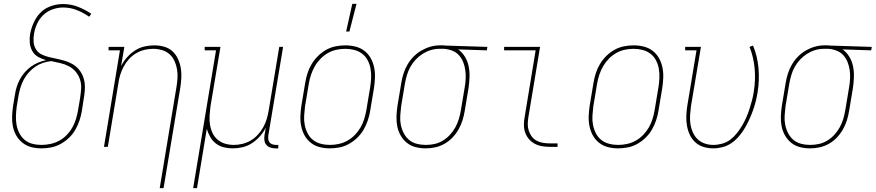

<svg xmlns="http://www.w3.org/2000/svg" viewBox="-20 -764 4556 999"><path d="M195 8Q168 8 143 1.5Q118 -5 98 -20.5Q78 -36 65 -58.5Q52 -81 47 -106.5Q42 -132 43 -159Q44 -186 48 -213L58 -273Q61 -293 67.5 -313.5Q74 -334 84.5 -353Q95 -372 109.5 -388.5Q124 -405 142 -418Q160 -431 180.5 -439Q201 -447 220 -451Q198 -457 178.5 -468Q159 -479 148 -498.5Q137 -518 135 -541.5Q133 -565 137 -589Q141 -609 148 -628.5Q155 -648 166 -666.5Q177 -685 192.5 -700Q208 -715 227 -724.5Q246 -734 266.5 -738.5Q287 -743 307 -743Q349 -743 386 -728.5Q423 -714 455 -692L444 -677Q414 -698 380 -711.5Q346 -725 308 -725Q281 -725 254 -715.5Q227 -706 206 -686.5Q185 -667 173 -640.5Q161 -614 157 -588Q153 -566 155 -544.5Q157 -523 168 -506Q179 -489 198 -480Q217 -471 237 -466.5Q257 -462 278 -457.5Q299 -453 319 -447Q339 -441 356.5 -431Q374 -421 387.5 -406Q401 -391 409.5 -372Q418 -353 420.5 -332.5Q423 -312 421 -290Q419 -268 415 -246L406 -187Q402 -162 393.5 -137Q385 -112 372 -89Q359 -66 339 -47Q319 -28 295.5 -15Q272 -2 246 3Q220 8 195 8ZM196 -10Q218 -10 242 -15Q266 -20 287.5 -31.5Q309 -43 326.5 -61Q344 -79 356 -100Q368 -121 375 -144Q382 -167 386 -190L396 -249Q400 -274 402 -299.5Q404 -325 397 -348Q390 -371 375 -389.5Q360 -408 339 -419Q318 -430 294.5 -435.5Q271 -441 247 -446Q225 -444 204 -437Q183 -430 164.5 -417.5Q146 -405 130.5 -388Q115 -371 104.5 -351.5Q94 -332 87.5 -311.5Q81 -291 77 -270L67 -210Q64 -186 63 -162Q62 -138 66 -115Q70 -92 80.5 -71.5Q91 -51 108 -36.5Q125 -22 148 -16Q171 -10 196 -10Z M811 215 898 -310Q902 -334 903.5 -357.5Q905 -381 901 -404Q897 -427 887.5 -447.5Q878 -468 861.5 -482.5Q845 -497 822.5 -503.5Q800 -510 776 -510Q754 -510 731.5 -504.5Q709 -499 688.5 -487Q668 -475 651.5 -457Q635 -439 624 -418.5Q613 -398 606 -376Q599 -354 596 -331L541 0H521L604 -502H545V-520H627L610 -420Q622 -444 640.5 -465Q659 -486 682 -501Q705 -516 731 -522Q757 -528 783 -528Q809 -528 834 -521Q859 -514 877 -497.5Q895 -481 905.5 -458.5Q916 -436 920.5 -411Q925 -386 923.5 -359.5Q922 -333 918 -307L831 215Z M985 215 1104 -502H1045V-520H1127L1075 -210Q1072 -186 1070.5 -162.5Q1069 -139 1072.5 -116Q1076 -93 1085.5 -72.5Q1095 -52 1112 -37.5Q1129 -23 1151 -16.5Q1173 -10 1197 -10Q1219 -10 1241.5 -15.5Q1264 -21 1284.5 -33Q1305 -45 1321.5 -63Q1338 -81 1349.5 -101.5Q1361 -122 1367.5 -144Q1374 -166 1378 -189L1433 -520H1453L1376 -59Q1375 -49 1376 -39.5Q1377 -30 1382.5 -23Q1388 -16 1397.5 -13Q1407 -10 1416 -10H1428V8H1413Q1400 8 1387.5 4Q1375 0 1366.5 -9.5Q1358 -19 1356 -32Q1354 -45 1356 -59L1363 -100Q1351 -76 1332.5 -55Q1314 -34 1291 -19Q1268 -4 1242 2Q1216 8 1190 8Q1166 8 1143 2Q1120 -4 1102.5 -18Q1085 -32 1073.5 -52Q1062 -72 1056 -94L1005 215Z M1696 8Q1669 8 1643.5 1.5Q1618 -5 1598 -20.5Q1578 -36 1565.5 -58Q1553 -80 1547.5 -106Q1542 -132 1543 -159Q1544 -186 1548 -213L1568 -333Q1572 -358 1580 -383Q1588 -408 1601.5 -430.5Q1615 -453 1634.5 -472.5Q1654 -492 1677.5 -505Q1701 -518 1726.5 -523Q1752 -528 1777 -528Q1804 -528 1830 -521.5Q1856 -515 1876 -499.5Q1896 -484 1908.5 -462Q1921 -440 1926.5 -414Q1932 -388 1931 -361Q1930 -334 1926 -307L1906 -187Q1902 -162 1893.5 -137Q1885 -112 1872 -89.5Q1859 -67 1839 -47.5Q1819 -28 1795.5 -15Q1772 -2 1746.5 3Q1721 8 1696 8ZM1697 -10Q1719 -10 1742.5 -15Q1766 -20 1787.5 -32Q1809 -44 1826.5 -62Q1844 -80 1856 -101Q1868 -122 1875 -144.5Q1882 -167 1886 -190L1906 -310Q1910 -334 1911 -358.5Q1912 -383 1908 -406Q1904 -429 1893.5 -449.5Q1883 -470 1865 -484Q1847 -498 1824 -504Q1801 -510 1776 -510Q1754 -510 1730.5 -505Q1707 -500 1686 -488Q1665 -476 1647.5 -458Q1630 -440 1618 -419Q1606 -398 1598.5 -375.5Q1591 -353 1587 -330L1567 -210Q1564 -186 1562.5 -161.5Q1561 -137 1565.5 -114Q1570 -91 1580.5 -70.5Q1591 -50 1608.5 -36Q1626 -22 1649 -16Q1672 -10 1697 -10ZM1781 -600 1813 -744H1835L1798 -600Z M2195 8Q2168 8 2142.5 1.5Q2117 -5 2097.5 -20.5Q2078 -36 2065 -58.5Q2052 -81 2047 -106.5Q2042 -132 2043 -159Q2044 -186 2048 -213L2068 -333Q2072 -357 2079.5 -381Q2087 -405 2100 -427.5Q2113 -450 2131.5 -469Q2150 -488 2172.5 -501Q2195 -514 2219.5 -521Q2244 -528 2268 -528H2281Q2285 -528 2288.5 -528Q2292 -528 2296 -527L2516 -520L2513 -502L2364 -507Q2385 -492 2399 -469Q2413 -446 2418.5 -419Q2424 -392 2423 -363.5Q2422 -335 2418 -307L2398 -187Q2394 -162 2386.5 -138Q2379 -114 2366 -91Q2353 -68 2334.5 -48.5Q2316 -29 2293 -16Q2270 -3 2245 2.5Q2220 8 2195 8ZM2196 -10Q2218 -10 2241 -15Q2264 -20 2284.5 -32.5Q2305 -45 2321.5 -63Q2338 -81 2349.5 -102Q2361 -123 2367.5 -145Q2374 -167 2378 -190L2398 -310Q2402 -332 2403 -355Q2404 -378 2401 -399.5Q2398 -421 2390 -441Q2382 -461 2368 -476.5Q2354 -492 2334 -500Q2314 -508 2291 -510H2266Q2244 -510 2222 -503.5Q2200 -497 2180 -484.5Q2160 -472 2143.5 -454.5Q2127 -437 2115.5 -416.5Q2104 -396 2097.5 -374Q2091 -352 2087 -330L2067 -210Q2064 -186 2062.5 -161.5Q2061 -137 2065.5 -114.5Q2070 -92 2080.5 -71.5Q2091 -51 2108 -36.5Q2125 -22 2148 -16Q2171 -10 2196 -10Z M2840 0Q2819 0 2799 -3.5Q2779 -7 2761.5 -16.5Q2744 -26 2731.5 -41Q2719 -56 2712.5 -74.5Q2706 -93 2706 -114Q2706 -135 2710 -156L2767 -502H2603V-520H2790L2729 -153Q2726 -135 2726 -117Q2726 -99 2731.5 -83Q2737 -67 2747 -53.5Q2757 -40 2772 -32Q2787 -24 2804.5 -21Q2822 -18 2840 -18H2881V0Z M3196 8Q3169 8 3143.5 1.5Q3118 -5 3098 -20.5Q3078 -36 3065.5 -58Q3053 -80 3047.5 -106Q3042 -132 3043 -159Q3044 -186 3048 -213L3068 -333Q3072 -358 3080 -383Q3088 -408 3101.5 -430.5Q3115 -453 3134.5 -472.5Q3154 -492 3177.5 -505Q3201 -518 3226.5 -523Q3252 -528 3277 -528Q3304 -528 3330 -521.5Q3356 -515 3376 -499.5Q3396 -484 3408.5 -462Q3421 -440 3426.5 -414Q3432 -388 3431 -361Q3430 -334 3426 -307L3406 -187Q3402 -162 3393.5 -137Q3385 -112 3372 -89.5Q3359 -67 3339 -47.5Q3319 -28 3295.5 -15Q3272 -2 3246.5 3Q3221 8 3196 8ZM3197 -10Q3219 -10 3242.5 -15Q3266 -20 3287.5 -32Q3309 -44 3326.5 -62Q3344 -80 3356 -101Q3368 -122 3375 -144.5Q3382 -167 3386 -190L3406 -310Q3410 -334 3411 -358.5Q3412 -383 3408 -406Q3404 -429 3393.5 -449.5Q3383 -470 3365 -484Q3347 -498 3324 -504Q3301 -510 3276 -510Q3254 -510 3230.5 -505Q3207 -500 3186 -488Q3165 -476 3147.5 -458Q3130 -440 3118 -419Q3106 -398 3098.5 -375.5Q3091 -353 3087 -330L3067 -210Q3064 -186 3062.5 -161.5Q3061 -137 3065.5 -114Q3070 -91 3080.5 -70.5Q3091 -50 3108.5 -36Q3126 -22 3149 -16Q3172 -10 3197 -10Z M3691 8Q3665 8 3640.5 0.5Q3616 -7 3598 -23.5Q3580 -40 3569.5 -62Q3559 -84 3554.5 -109Q3550 -134 3551 -160.5Q3552 -187 3556 -213L3604 -502H3545V-520H3627L3575 -210Q3572 -187 3570.5 -163.5Q3569 -140 3572.5 -117.5Q3576 -95 3585 -75Q3594 -55 3609.5 -40Q3625 -25 3646.5 -17.5Q3668 -10 3691 -10Q3714 -10 3737.5 -16.5Q3761 -23 3780 -37.5Q3799 -52 3814.5 -71.5Q3830 -91 3842 -111.5Q3854 -132 3863.5 -154Q3873 -176 3880 -198Q3887 -220 3893 -242.5Q3899 -265 3902 -287Q3912 -348 3906.5 -407.5Q3901 -467 3880 -520L3898 -527Q3921 -472 3926.5 -410Q3932 -348 3922 -284Q3918 -260 3912 -236Q3906 -212 3897.5 -188.5Q3889 -165 3878.5 -142Q3868 -119 3855 -97Q3842 -75 3825 -55Q3808 -35 3786.5 -20Q3765 -5 3740 1.5Q3715 8 3691 8Z M4195 8Q4168 8 4142.5 1.5Q4117 -5 4097.5 -20.5Q4078 -36 4065 -58.5Q4052 -81 4047 -106.5Q4042 -132 4043 -159Q4044 -186 4048 -213L4068 -333Q4072 -357 4079.5 -381Q4087 -405 4100 -427.5Q4113 -450 4131.5 -469Q4150 -488 4172.5 -501Q4195 -514 4219.5 -521Q4244 -528 4268 -528H4281Q4285 -528 4288.5 -528Q4292 -528 4296 -527L4516 -520L4513 -502L4364 -507Q4385 -492 4399 -469Q4413 -446 4418.5 -419Q4424 -392 4423 -363.5Q4422 -335 4418 -307L4398 -187Q4394 -162 4386.5 -138Q4379 -114 4366 -91Q4353 -68 4334.5 -48.5Q4316 -29 4293 -16Q4270 -3 4245 2.5Q4220 8 4195 8ZM4196 -10Q4218 -10 4241 -15Q4264 -20 4284.5 -32.5Q4305 -45 4321.5 -63Q4338 -81 4349.5 -102Q4361 -123 4367.5 -145Q4374 -167 4378 -190L4398 -310Q4402 -332 4403 -355Q4404 -378 4401 -399.5Q4398 -421 4390 -441Q4382 -461 4368 -476.5Q4354 -492 4334 -500Q4314 -508 4291 -510H4266Q4244 -510 4222 -503.5Q4200 -497 4180 -484.5Q4160 -472 4143.5 -454.5Q4127 -437 4115.5 -416.5Q4104 -396 4097.5 -374Q4091 -352 4087 -330L4067 -210Q4064 -186 4062.5 -161.5Q4061 -137 4065.5 -114.5Q4070 -92 4080.5 -71.5Q4091 -51 4108 -36.5Q4125 -22 4148 -16Q4171 -10 4196 -10Z"/></svg>

Font: Iosevka Curly Slab Thin
Style: Italic
Weight: 100
Italic angle: -9°
Monospace: yes
Designer: Belleve Invis
Foundry: Belleve Invis
Version: Version 22.1.2; ttfautohint (v1.8.4)